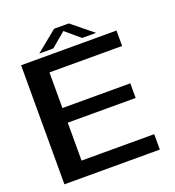

<svg xmlns="http://www.w3.org/2000/svg" viewBox="-143 -911 935 1023"><g transform="rotate(-20 325.0 -399.0)"><path d="M47 0H588V-87.5H176V-302.5H561V-385.5H176V-587.5H588V-675H47ZM159.5 -700.5H239L321 -769.5L402.5 -700.5H481.5L362 -797.5H278.5Z"/></g></svg>

Font: Anybody SemiExpanded Medium
Style: Regular
Weight: 500
Width: 6
Version: Version 1.113;gftools[0.9.25]